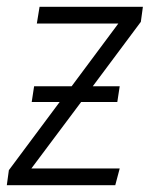

<svg xmlns="http://www.w3.org/2000/svg" viewBox="-33 -543 439 563"><path d="M386 -523 380 -479 239 -290H318L311 -244H205L59 -49H318L305 0H-13L-7 -44L142 -244H60L67 -290H177L314 -474H75L83 -523Z"/></svg>

Font: Fira Sans Condensed Light
Style: Italic
Weight: 300
Width: 3
Italic angle: -8°
Designer: Carrois Corporate & Edenspiekermann AG
Foundry: Carrois Corporate GbR & Edenspiekermann AG
Version: Version 4.203